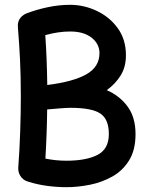

<svg xmlns="http://www.w3.org/2000/svg" viewBox="-20 -733 615 801"><path d="M545.4 -173.8Q545.4 -107.4 518.8 -64.2Q492.2 -21 448.7 3.4Q405.3 27.8 355 37.8Q304.7 47.9 256.8 47.9Q215.8 47.9 175 42.2Q134.3 36.6 97.7 24.9Q75.2 19 63.5 -1.5Q63 -2.4 62.5 -3.4Q62.5 -3.4 62.5 -3.4Q55.7 -16.6 56.2 -31.2Q56.2 -32.2 56.2 -33.2Q61.5 -104.5 64.2 -183.1Q66.9 -261.7 66.9 -330.6Q66.9 -416.5 63.5 -484.9Q60.1 -553.2 54.7 -618.7Q54.7 -620.1 54.7 -622.1Q52.7 -648.4 72.8 -666.5Q72.8 -666.5 73.2 -666.5Q73.2 -666.5 73.2 -666.5Q80.6 -673.3 89.8 -676.8Q131.8 -692.9 179 -702.9Q226.1 -712.9 272.5 -712.9Q330.1 -712.9 383.5 -687.7Q437 -662.6 471.2 -615.5Q505.4 -568.4 505.4 -502.4Q505.4 -453.1 482.9 -417.5Q460.4 -381.8 425.3 -356.9Q479.5 -333.5 512.5 -288.3Q545.4 -243.2 545.4 -173.8ZM272.5 -601.6Q223.1 -601.6 168.9 -586.4Q172.4 -538.1 174.3 -488Q176.3 -438 177.2 -378.4Q286.1 -392.1 340.6 -423.1Q395 -454.1 395 -511.2Q395 -549.8 362.3 -575.7Q329.6 -601.6 272.5 -601.6ZM273.9 -283.2Q259.3 -283.2 231.2 -281Q203.1 -278.8 176.8 -276.4Q176.3 -227.1 174.3 -174.1Q172.4 -121.1 169.4 -71.3Q213.4 -62.5 256.8 -62.5Q339.8 -62.5 387 -86.9Q434.1 -111.3 434.1 -173.8Q434.1 -235.8 398.4 -259.5Q362.8 -283.2 273.9 -283.2Z"/></svg>

Font: Mikhak-DS2-FD SemiBold
Style: Regular
Weight: 600
Designer: Amin Abedi
Version: Version 3.2